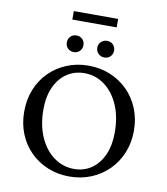

<svg xmlns="http://www.w3.org/2000/svg" viewBox="-103 -1064 1009 1160"><g transform="rotate(10 401.5 -484.5)"><path d="M401 10Q329 10 267.5 -15.5Q206 -41 160.5 -86.5Q115 -132 90 -194Q65 -256 65 -330Q65 -404 90 -466Q115 -528 160.5 -573.5Q206 -619 267.5 -644.5Q329 -670 401 -670Q473 -670 534.5 -644.5Q596 -619 641.5 -573.5Q687 -528 712.5 -466Q738 -404 738 -330Q738 -256 712.5 -194Q687 -132 641.5 -86.5Q596 -41 534.5 -15.5Q473 10 401 10ZM421 -40Q482 -40 528 -72Q574 -104 600 -162Q626 -220 626 -299Q626 -396 594 -468.5Q562 -541 507 -581Q452 -621 385 -621Q324 -621 277 -589.5Q230 -558 203.5 -500Q177 -442 177 -363Q177 -266 209.5 -193Q242 -120 297.5 -80Q353 -40 421 -40ZM255 -927V-979H527V-927ZM297 -735Q275 -735 260.5 -749.5Q246 -764 246 -786Q246 -808 260.5 -822.5Q275 -837 297 -837Q319 -837 333.5 -822.5Q348 -808 348 -786Q348 -764 333.5 -749.5Q319 -735 297 -735ZM485 -735Q463 -735 448 -749.5Q433 -764 433 -786Q433 -808 448 -822.5Q463 -837 485 -837Q507 -837 521.5 -822.5Q536 -808 536 -786Q536 -764 521.5 -749.5Q507 -735 485 -735Z"/></g></svg>

Font: Spectral SC Medium
Style: Regular
Weight: 500
Designer: Jean-Baptiste Levee
Foundry: Production Type
Version: Version 2.001